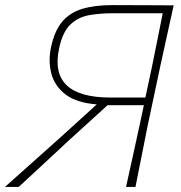

<svg xmlns="http://www.w3.org/2000/svg" viewBox="-38 -734 712 754"><path d="M-18.5 0Q12.5 -27.5 51 -62Q89.5 -96.5 130 -132.5Q170.5 -168.5 206 -200.5L342 -324Q261 -330.5 218.2 -364Q175.5 -397.5 163.2 -446.8Q151 -496 162.5 -549Q176 -612.5 205.8 -648.2Q235.5 -684 284.5 -699Q333.5 -714 404.5 -714Q483.5 -714 542.5 -713.5Q601.5 -713 644 -713Q630.5 -651.5 618.2 -596Q606 -540.5 591 -472L541.5 -238.5Q528 -170.5 517 -115.5Q506 -60.5 494 0H457Q470.5 -61 482.8 -116.8Q495 -172.5 509.5 -239L527 -321H384.5L229.5 -180Q182.5 -136 135 -92Q87.5 -48 35.5 0ZM395.5 -351H533L559 -473Q570.5 -529.5 580.5 -579.2Q590.5 -629 601 -682H406.5Q357 -682 313.8 -674.8Q270.5 -667.5 239.2 -638.5Q208 -609.5 194 -543.5Q153 -351 395.5 -351Z"/></svg>

Font: Commissioner Loud Thin
Style: Italic
Weight: 100
Italic angle: -12°
Designer: Kostas Bartsokas
Foundry: Kostas Bartsokas
Version: Version 1.000; ttfautohint (v1.8.3)